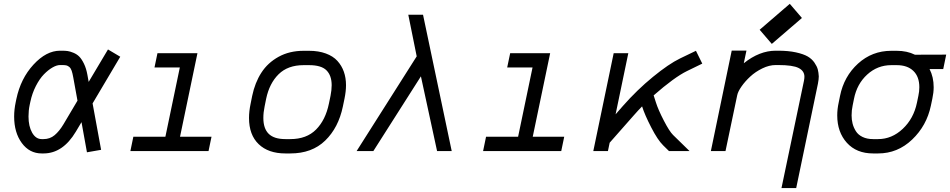

<svg xmlns="http://www.w3.org/2000/svg" viewBox="-20 -771 4850 980"><path d="M367.2 -99.1Q300.8 12.2 202.1 12.2H192.9Q130.4 12.2 91.3 -41Q52.2 -94.2 52.2 -176.3Q52.2 -211.9 60.1 -249L63.5 -265.6Q85.4 -370.1 150.9 -441.2Q216.3 -512.2 286.6 -512.2H295.9Q312.5 -512.2 325 -510.5Q337.4 -508.8 354.7 -501.7Q372.1 -494.6 384.5 -482.2Q397 -469.7 408.7 -445.6Q420.4 -421.4 426.3 -388.2L432.6 -353L531.2 -518.6L593.8 -481.4L452.6 -243.2L496.1 -6.3L423.8 6.3L396 -147.5ZM375.5 -257.3 354 -375.5Q350.1 -397.5 345.7 -410.2Q341.3 -422.9 333.7 -429.2Q326.2 -435.5 318.4 -437.3Q310.5 -439 295.9 -439H286.6Q269.5 -439 247.8 -426.5Q226.1 -414.1 204.1 -391.6Q182.1 -369.1 163.1 -332Q144 -294.9 134.8 -251L131.3 -234.4Q125.5 -207 125.5 -176.3Q125.5 -126.5 144 -93.8Q162.6 -61 192.9 -61H202.1Q234.9 -61 258.8 -81.1Q282.7 -101.1 303.7 -136.2Z M1044.4 0H645.5L660.6 -73.2H824.2L897.9 -426.8H768.6L783.7 -499.5H987.8L898.9 -73.2H1059.6Z M1557.6 -438.5H1529.8Q1449.2 -438.5 1402.1 -392.1Q1355 -345.7 1338.4 -266.6L1330.6 -227.5Q1324.2 -197.3 1324.2 -168.9Q1324.2 -114.7 1351.6 -87.9Q1378.9 -61 1437 -61H1461.9Q1544.9 -61 1593.3 -109.9Q1641.6 -158.7 1658.7 -241.7L1667 -281.7Q1672.9 -311.5 1672.9 -335.9Q1672.9 -385.3 1646.5 -411.9Q1620.1 -438.5 1557.6 -438.5ZM1746.1 -335.9Q1746.1 -305.2 1738.3 -267.1L1730 -227.1Q1707.5 -119.1 1639.9 -53.5Q1572.3 12.2 1461.9 12.2H1437Q1349.6 12.2 1300.3 -35.2Q1251 -82.5 1251 -168.9Q1251 -203.1 1259.3 -242.2L1267.1 -281.2Q1281.2 -349.1 1314 -399.9Q1346.7 -450.7 1402.1 -481.2Q1457.5 -511.7 1529.8 -511.7H1557.6Q1606 -511.7 1643.1 -498Q1680.2 -484.4 1702.1 -460.2Q1724.1 -436 1735.1 -404.8Q1746.1 -373.5 1746.1 -335.9Z M1800.3 0 2106.9 -483.4 2064 -695.8H2139.2L2285.6 0H2210.9L2128.4 -381.3L1885.7 0Z M2844.7 0H2445.8L2460.9 -73.2H2624.5L2698.2 -426.8H2568.8L2584 -499.5H2788.1L2699.2 -73.2H2859.9Z M3083 0H3008.3L3112.3 -499.5H3187L3122.1 -187.5L3159.7 -230.5Q3231.4 -312 3312.5 -378.4Q3393.6 -444.8 3451.2 -472.7L3532.2 -511.7L3564.5 -446.3L3486.3 -408.2Q3422.4 -377 3316.4 -284.2L3327.6 -249Q3339.8 -210.4 3368.4 -155.3Q3397 -100.1 3415.5 -82L3499.5 0H3394.5L3364.7 -29.3Q3336.9 -56.6 3304 -120.6Q3271 -184.6 3257.3 -228Q3239.3 -210 3214.4 -181.6L3091.8 -42.5Z M3951.7 -512.2Q4003.9 -512.2 4042.7 -503.7Q4081.5 -495.1 4102.8 -482.7Q4124 -470.2 4137 -451.4Q4149.9 -432.6 4154.1 -416.7Q4158.2 -400.9 4159.2 -380.9Q4159.2 -366.7 4154.8 -343.8L4043.9 189H3968.8L4083.5 -358.4Q4085.9 -370.6 4085.9 -379.4Q4085.9 -408.7 4056.6 -423.8Q4027.3 -439 3951.7 -439H3939.5Q3906.2 -439 3871.1 -421.9Q3835.9 -404.8 3809.6 -380.4Q3783.2 -356 3764.9 -329.8Q3746.6 -303.7 3742.7 -284.2L3683.1 0H3608.4L3714.8 -512.7H3790L3776.4 -448.2Q3856.4 -512.2 3939.5 -512.2ZM3919.4 -546.9 3857.4 -619.1 4011.2 -751.5 4073.2 -679.2Z M4745.6 -325.7Q4745.6 -298.3 4738.8 -267.1L4731.4 -231.9Q4710 -129.4 4635.7 -58.6Q4561.5 12.2 4461.9 12.2H4436.5Q4351.6 12.2 4302.5 -42.2Q4253.4 -96.7 4253.4 -182.1Q4253.4 -213.9 4260.7 -247.1L4267.6 -281.2Q4287.6 -380.9 4359.4 -446.3Q4431.2 -511.7 4529.3 -511.7H4557.1Q4609.9 -511.7 4649.9 -491.7L4809.6 -492.2L4794.4 -418.5H4724.6Q4745.6 -377.9 4745.6 -325.7ZM4557.1 -438.5H4529.3Q4459 -438.5 4406.5 -390.6Q4354 -342.8 4338.9 -266.6L4332 -232.4Q4326.7 -208 4326.7 -182.1Q4326.7 -159.7 4331.8 -139.9Q4336.9 -120.1 4348.4 -101.6Q4359.9 -83 4382.6 -72Q4405.3 -61 4436.5 -61H4461.9Q4532.2 -61 4587.9 -113.5Q4643.6 -166 4660.2 -246.6L4667.5 -281.7Q4672.4 -304.2 4672.4 -325.7Q4672.4 -379.9 4641.8 -409.2Q4611.3 -438.5 4557.1 -438.5Z"/></svg>

Font: Anka/Coder
Style: Italic
Weight: 400
Italic angle: -12°
Monospace: yes
Version: Version 001.100